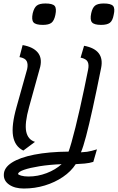

<svg xmlns="http://www.w3.org/2000/svg" viewBox="-20 -877 677 1103"><path d="M117 206Q65 206 33 184Q1 162 2 127Q2 87 47.5 57.5Q93 28 176.5 11.5Q260 -5 374 -6Q380 -22 390.5 -58.5Q401 -95 413.5 -145.5Q426 -196 439 -253.5Q452 -311 464 -368.5Q476 -426 486 -476Q492 -504 484 -521.5Q476 -539 443 -546L463 -614Q582 -592 561 -487Q534 -352 512.5 -254.5Q491 -157 474.5 -94.5Q458 -32 445 -2Q466 -3 480 -5Q494 -7 507 -10.5Q520 -14 537 -19L516 53Q494 60 466.5 62.5Q439 65 415 66Q388 108 341.5 139.5Q295 171 237.5 188.5Q180 206 117 206ZM144 137Q197 137 248 117.5Q299 98 334 66Q263 69 207 78Q151 87 118 98.5Q85 110 84 122Q84 127 101.5 132Q119 137 144 137ZM181 -62 114 -12Q65 -36 55 -96Q45 -156 75 -262L136 -480Q142 -508 133.5 -525.5Q125 -543 92 -549L110 -618Q169 -608 196 -576.5Q223 -545 211 -493L147 -262Q121 -168 130.5 -121.5Q140 -75 181 -62ZM226 -734Q185 -734 172.5 -748.5Q160 -763 168 -801Q176 -833 191.5 -845Q207 -857 241 -857Q282 -857 294 -843Q306 -829 298 -791Q291 -758 275.5 -746Q260 -734 226 -734ZM561 -734Q521 -734 508.5 -748.5Q496 -763 504 -801Q511 -833 526.5 -845Q542 -857 576 -857Q617 -857 629.5 -843Q642 -829 633 -791Q627 -758 611 -746Q595 -734 561 -734Z"/></svg>

Font: Victor Mono
Style: Italic
Weight: 400
Italic angle: -12°
Monospace: yes
Designer: Rune Bjørnerås
Version: Version 1.561;gftools[0.9.30]